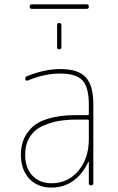

<svg xmlns="http://www.w3.org/2000/svg" viewBox="-20 -845 540 875"><path d="M125 -804.7Q115.2 -804.7 115.2 -814.9Q115.2 -825.2 125 -825.2H375Q384.8 -825.2 384.8 -814.9Q384.8 -804.7 375 -804.7ZM240.2 -730.5Q240.2 -740.2 250 -740.2Q259.8 -740.2 259.8 -730.5V-629.9Q259.8 -620.1 250 -620.1Q240.2 -620.1 240.2 -629.9ZM384.8 -210V-294.9Q384.8 -299.8 379.9 -299.8H325.2Q281.2 -299.8 244.1 -293Q207 -286.1 171.4 -269.5Q135.7 -252.9 115.2 -219.7Q94.7 -186.5 94.7 -139.6Q94.7 -80.1 127.4 -44.9Q160.2 -9.8 214.8 -9.8Q289.1 -9.8 336.9 -66.4Q384.8 -123 384.8 -210ZM379.9 -320.3Q384.8 -320.3 384.8 -325.2V-370.1Q384.8 -447.3 356 -478.5Q327.1 -509.8 254.9 -509.8Q181.6 -509.8 105.5 -477.5Q101.6 -476.6 98.1 -479Q94.7 -481.4 94.7 -485.4Q94.7 -496.1 105.5 -499Q185.5 -530.3 254.9 -530.3Q335.9 -530.3 370.6 -493.2Q405.3 -456.1 405.3 -370.1V-9.8Q405.3 0 395 0Q384.8 0 384.8 -9.8V-106.4Q384.8 -107.4 383.8 -107.4Q381.8 -107.4 381.8 -106.4Q357.4 -52.7 314.5 -21.5Q271.5 9.8 214.8 9.8Q150.4 9.8 112.8 -31.2Q75.2 -72.3 75.2 -139.6Q75.2 -173.8 85.4 -203.1Q95.7 -232.4 121.6 -260.3Q147.5 -288.1 199.2 -304.2Q251 -320.3 325.2 -320.3Z"/></svg>

Font: Rounded Mgen+ 1m thin
Style: Regular
Weight: 100
Designer: [Source Han Sans]
Ryoko NISHIZUKA  (kana & ideographs); Paul D. Hunt (Latin, Greek & Cyrillic); Wenlong ZHANG  (bopomofo
Version: Version 1.059.20150602